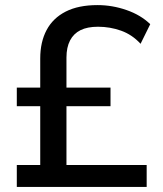

<svg xmlns="http://www.w3.org/2000/svg" viewBox="-20 -734 640 754"><path d="M46 0V-86H138V-317H46V-390H138V-504Q138 -569 163 -616Q188 -663 238 -688.5Q288 -714 363 -714Q421 -714 477 -694.5Q533 -675 570 -639L532 -562Q499 -598 455.5 -613.5Q412 -629 365 -629Q323 -629 296 -615.5Q269 -602 255 -575Q241 -548 241 -508V-390H414V-317H241V-86H556V0Z"/></svg>

Font: Nunito Sans 12pt ExtraLight 12pt SemiBold
Style: Regular
Weight: 600
Version: Version 3.101;gftools[0.9.27]